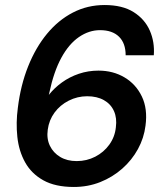

<svg xmlns="http://www.w3.org/2000/svg" viewBox="-20 -732 636 764"><path d="M274 12Q200 12 152.5 -14.5Q105 -41 80 -86Q55 -131 49 -187.5Q43 -244 51 -303Q62 -393 92 -468Q122 -543 167 -597.5Q212 -652 270 -682Q328 -712 396 -712Q467 -712 511.5 -684Q556 -656 576 -610.5Q596 -565 592 -512H480Q480 -560 453.5 -586Q427 -612 378 -612Q334 -612 294 -584.5Q254 -557 224 -502Q194 -447 176 -362Q176 -360 175.5 -358.5Q175 -357 174 -354Q196 -382 226.5 -404Q257 -426 294 -438.5Q331 -451 372 -451Q430 -451 475.5 -424Q521 -397 544.5 -348Q568 -299 559 -232Q553 -183 529 -139Q505 -95 466.5 -61Q428 -27 379 -7.5Q330 12 274 12ZM285 -91Q325 -91 359 -108.5Q393 -126 415 -156.5Q437 -187 441 -225Q446 -262 433.5 -290Q421 -318 393.5 -333.5Q366 -349 327 -349Q288 -349 253.5 -331.5Q219 -314 197 -284Q175 -254 170 -216Q165 -180 178.5 -152Q192 -124 219.5 -107.5Q247 -91 285 -91Z"/></svg>

Font: DM Sans 36pt SemiBold
Style: Italic
Weight: 600
Italic angle: -10°
Designer: Colophon Foundry, Jonny Pinhorn
Foundry: Colophon Foundry
Version: Version 4.004;gftools[0.9.30]